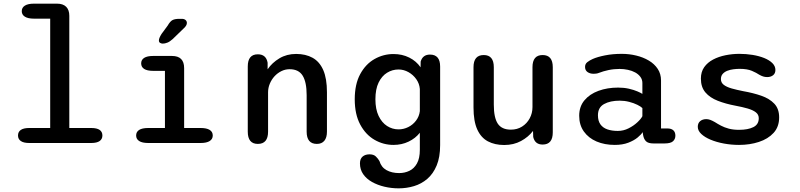

<svg xmlns="http://www.w3.org/2000/svg" viewBox="-20 -782 4373 1050"><path d="M139.5 0Q109 0 93.8 -10.8Q78.5 -21.5 78.5 -41Q78.5 -61 93.8 -71.5Q109 -82 139.5 -82H254.5V-680H165.5Q133 -680 116 -690.8Q99 -701.5 99 -721Q99 -740.5 116 -751.2Q133 -762 165.5 -762H292Q324.5 -762 341.8 -745Q359 -728 359 -695.5V-82H479Q510 -82 525 -71.5Q540 -61 540 -41Q540 -21.5 525 -10.8Q510 0 479 0Z M790.5 0Q757.5 0 741 -10.8Q724.5 -21.5 724.5 -41Q724.5 -61 741 -71.5Q757.5 -82 790.5 -82H882V-394.5H817.5Q785 -394.5 768.5 -405Q752 -415.5 752 -435.5Q752 -455 768.5 -465.5Q785 -476 817.5 -476H920.5Q987 -476 987 -409.5V-82H1077.5Q1110 -82 1126.8 -71.5Q1143.5 -61 1143.5 -41Q1143.5 -21.5 1126.8 -10.8Q1110 0 1077.5 0ZM870 -543.5Q863 -543.5 856 -547.2Q849 -551 849 -561Q849 -573.5 863.5 -596.5L897 -642Q910.5 -665.5 923.5 -672.2Q936.5 -679 961 -679H974Q987 -679 994.5 -672.8Q1002 -666.5 1002 -656.5Q1002 -642.5 985.5 -627.5L924 -568Q908.5 -554 895.2 -548.8Q882 -543.5 870 -543.5Z M1713 5Q1657 5 1657 -62V-261.5Q1657 -333 1635.2 -368.2Q1613.5 -403.5 1563.5 -403.5Q1540 -403.5 1518.8 -393Q1497.5 -382.5 1481.2 -364.8Q1465 -347 1455.5 -324.2Q1446 -301.5 1446 -277.5V-62Q1446 5 1390 5Q1335 5 1335 -62V-418.5Q1335 -485 1390 -485Q1435.5 -485 1443.5 -439V-403Q1468 -439 1508 -463Q1548 -487 1599.5 -487Q1651.5 -487 1689.5 -466Q1727.5 -445 1747.8 -398.8Q1768 -352.5 1768 -277.5V-62Q1768 -29.5 1753.8 -12.2Q1739.5 5 1713 5Z M2160 248Q2120 248 2082.2 239Q2044.5 230 2014.2 213Q1984 196 1966.2 170.5Q1948.5 145 1948.5 111.5Q1948.5 86.5 1963 74.2Q1977.5 62 2001 62Q2023.5 62 2035.5 73.8Q2047.5 85.5 2055 98.5Q2065 132.5 2093.8 148.5Q2122.5 164.5 2163 164.5Q2193 164.5 2218.8 152.2Q2244.5 140 2260.2 112Q2276 84 2276 37V-56Q2252 -25.5 2214.5 -7.5Q2177 10.5 2132 10.5Q2076.5 10.5 2028 -17.5Q1979.5 -45.5 1949.8 -101.2Q1920 -157 1920 -239Q1920 -321.5 1949.8 -376.5Q1979.5 -431.5 2028 -459Q2076.5 -486.5 2132 -486.5Q2179.5 -486.5 2218 -467.2Q2256.5 -448 2280 -414L2280.5 -445Q2291.5 -483.5 2331.5 -483.5Q2387 -483.5 2387 -418V11.5Q2387 77.5 2368 123Q2349 168.5 2317 196Q2285 223.5 2244.2 235.8Q2203.5 248 2160 248ZM2159.5 -74.5Q2187.5 -74.5 2213 -87.2Q2238.5 -100 2255.5 -122.8Q2272.5 -145.5 2276 -174V-295.5Q2273.5 -325 2256.5 -349Q2239.5 -373 2213.8 -387.5Q2188 -402 2159.5 -402Q2125.5 -402 2096.8 -384.2Q2068 -366.5 2050.5 -330.5Q2033 -294.5 2033 -239Q2033 -185 2050.5 -148.2Q2068 -111.5 2096.8 -93Q2125.5 -74.5 2159.5 -74.5Z M2625.5 -481Q2680.5 -481 2680.5 -414.5V-210Q2680.5 -138.5 2702.2 -105.8Q2724 -73 2774 -73Q2808.5 -73 2835 -89.8Q2861.5 -106.5 2876.8 -134.8Q2892 -163 2892 -196.5V-414.5Q2892 -481 2947.5 -481Q3003 -481 3003 -414.5V-58Q3003 8.5 2947.5 8.5Q2905.5 8.5 2896 -33L2895 -66Q2869.5 -32.5 2829.2 -10.8Q2789 11 2737.5 11Q2686 11 2648.2 -9Q2610.5 -29 2590 -74Q2569.5 -119 2569.5 -194V-414.5Q2569.5 -481 2625.5 -481Z M3554.5 2.5Q3524.5 2.5 3512.5 -9.8Q3500.5 -22 3497 -43.5L3494.5 -59.5Q3487 -46.5 3467 -30Q3447 -13.5 3415.8 -1.5Q3384.5 10.5 3342 10.5Q3286.5 10.5 3242.5 -8.2Q3198.5 -27 3173 -62.8Q3147.5 -98.5 3147.5 -149Q3147.5 -199 3176 -233.2Q3204.5 -267.5 3252.8 -285.2Q3301 -303 3360.5 -303Q3392.5 -303 3419.5 -296.8Q3446.5 -290.5 3465.8 -282.2Q3485 -274 3493 -268.5V-328Q3493 -347 3482.2 -361.5Q3471.5 -376 3453.8 -385.8Q3436 -395.5 3413.8 -400.2Q3391.5 -405 3368.5 -405Q3337 -405 3307.8 -398.8Q3278.5 -392.5 3257 -384Q3248.5 -380.5 3240.5 -379.5Q3232.5 -378.5 3226.5 -378.5Q3206.5 -378.5 3193 -388Q3179.5 -397.5 3179.5 -416Q3179.5 -432.5 3192 -442.2Q3204.5 -452 3221.5 -459.5Q3247.5 -471 3289 -479.2Q3330.5 -487.5 3380.5 -487.5Q3421 -487.5 3459.2 -478.2Q3497.5 -469 3528.2 -450.8Q3559 -432.5 3577 -405.2Q3595 -378 3595 -342V-79.5H3630Q3651.5 -79.5 3662.5 -69.2Q3673.5 -59 3673.5 -40Q3673.5 -21.5 3660.5 -9.5Q3647.5 2.5 3613.5 2.5ZM3493 -191Q3484.5 -199.5 3465.2 -209Q3446 -218.5 3420.8 -225Q3395.5 -231.5 3369 -231.5Q3317 -231.5 3283.5 -213Q3250 -194.5 3250 -151.5Q3250 -121 3263.5 -102Q3277 -83 3301.5 -74.5Q3326 -66 3358.5 -66Q3389.5 -66 3417.2 -80Q3445 -94 3465.2 -112.8Q3485.5 -131.5 3493 -146.5Z M4021.5 10.5Q3979.5 10.5 3939 3Q3898.5 -4.5 3866.2 -18Q3834 -31.5 3815 -49.5Q3796 -67.5 3796 -88.5Q3796 -108.5 3809 -119.5Q3822 -130.5 3842.5 -130.5Q3853 -130.5 3864 -126.5Q3875 -122.5 3889 -114.5Q3904.5 -104.5 3923 -94.8Q3941.5 -85 3965.5 -78.5Q3989.5 -72 4021.5 -72Q4070.5 -72 4100 -86.8Q4129.5 -101.5 4129.5 -135.5Q4129.5 -155.5 4113.2 -168Q4097 -180.5 4068.2 -188.8Q4039.5 -197 4002 -204Q3948.5 -214 3905.5 -230.8Q3862.5 -247.5 3837.8 -276.5Q3813 -305.5 3813 -352Q3813 -389 3831.2 -414.8Q3849.5 -440.5 3880 -456.5Q3910.5 -472.5 3948 -480Q3985.5 -487.5 4023.5 -487.5Q4060.5 -487.5 4095.8 -481.8Q4131 -476 4159 -464.8Q4187 -453.5 4203.8 -437Q4220.5 -420.5 4220.5 -399.5Q4220.5 -380.5 4207.8 -370.5Q4195 -360.5 4175.5 -360.5Q4163.5 -360.5 4153.5 -363.8Q4143.5 -367 4132 -373.5Q4117.5 -383.5 4092 -394.5Q4066.5 -405.5 4025 -405.5Q4008.5 -405.5 3990.8 -403.2Q3973 -401 3957.2 -394.8Q3941.5 -388.5 3932 -377.5Q3922.5 -366.5 3922.5 -349.5Q3922.5 -330 3938.2 -318Q3954 -306 3981.5 -298.2Q4009 -290.5 4044 -283.5Q4098.5 -274 4143.2 -258.5Q4188 -243 4214.5 -215Q4241 -187 4241 -140Q4241 -88.5 4210.5 -55.2Q4180 -22 4130.2 -5.8Q4080.5 10.5 4021.5 10.5Z"/></svg>

Font: Sono Monospace Medium
Style: Regular
Weight: 500
Designer: Tyler Finck
Foundry: Tyler Finck
Version: Version 2.112